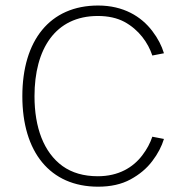

<svg xmlns="http://www.w3.org/2000/svg" viewBox="-20 -684 688 709"><path d="M107.4 -328.6C107.4 -502.9 184.1 -625 341.3 -625C379.4 -625 412.1 -617.7 439 -603.5C493.2 -574.2 526.9 -525.9 542.5 -479L585.4 -487.3C577.1 -515.1 563 -542.5 542.5 -569.3C501.5 -623.5 435.5 -663.6 342.3 -663.6C164.1 -663.6 62.5 -534.7 62.5 -328.6C62.5 -123.5 164.1 5.4 342.3 5.4C388.7 5.4 428.7 -3.4 461.9 -21.5C495.1 -39.6 522 -62 542.5 -89.4C563 -116.2 577.1 -143.6 585.4 -170.9L542.5 -179.2C534.7 -155.8 522.5 -132.8 505.4 -110.4C471.2 -65.4 417.5 -33.2 341.3 -33.2C289.1 -33.2 245.6 -45.9 210.9 -70.8C141.6 -121.1 107.4 -212.9 107.4 -328.6Z"/></svg>

Font: Estedad ExtraLight
Style: Regular
Weight: 200
Designer: Amin Abedi
Version: Version 7.3